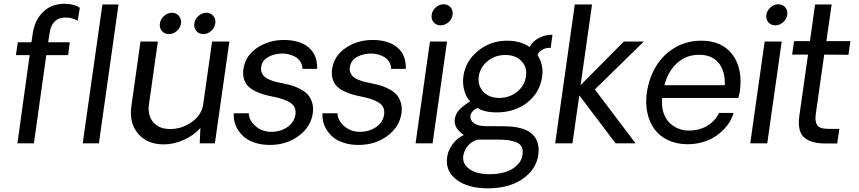

<svg xmlns="http://www.w3.org/2000/svg" viewBox="-20 -774 4640 1037"><path d="M74.2 0 140.1 -476.1H65.9L76.2 -545.9H149.9L157.2 -595.2Q166.5 -658.7 205.1 -701.7Q243.7 -744.6 303.2 -752Q333.5 -755.9 364.3 -750.2Q395 -744.6 411.1 -731.9L399.9 -662.1Q388.2 -668.9 371.1 -674.3Q354 -679.7 329.8 -679.2Q305.7 -678.7 288.1 -668Q267.6 -654.3 258.5 -633.5Q249.5 -612.8 246.1 -584L240.2 -545.9H356.9L348.1 -476.1H230L163.1 0ZM426.8 0 533.2 -750H620.1L514.2 0Z M892.6 -589.8Q868.7 -589.8 854.2 -606.7Q839.8 -623.5 843.8 -647.9Q846.7 -670.9 866.2 -688Q885.7 -705.1 908.7 -705.1Q931.6 -705.1 946.3 -688Q960.9 -670.9 957.5 -647.9Q954.6 -624 935.3 -606.9Q916 -589.8 892.6 -589.8ZM1078.6 -589.8Q1054.7 -589.8 1040.3 -606.7Q1025.9 -623.5 1029.8 -647.9Q1032.7 -670.9 1052.2 -688Q1071.8 -705.1 1094.7 -705.1Q1117.7 -705.1 1132.1 -688Q1146.5 -670.9 1142.6 -647.9Q1139.6 -624 1120.4 -606.9Q1101.1 -589.8 1078.6 -589.8ZM1218.8 -549.8 1140.6 0H1058.6L1062.5 -83Q1026.9 -42.5 972.4 -18.3Q918 5.9 864.7 5.9Q774.9 5.9 725.8 -52Q676.8 -109.9 689.5 -200.2L738.8 -549.8H832.5L784.7 -210.9Q776.4 -150.9 807.6 -114Q838.9 -77.1 898.9 -77.1Q962.4 -77.1 1015.9 -115Q1069.3 -152.8 1077.6 -210.9L1125.5 -549.8Z M1437.5 8.8Q1395 8.8 1360.4 -2Q1325.7 -12.7 1303.7 -30Q1281.7 -47.4 1267.1 -70.1Q1252.4 -92.8 1246.8 -115.7Q1241.2 -138.7 1242.7 -162.1H1323.7Q1324.7 -123.5 1360.4 -92.5Q1396 -61.5 1446.8 -62Q1498 -63 1533.9 -88.9Q1569.8 -114.7 1575.7 -155.8Q1581.1 -197.8 1548.1 -219.2Q1515.1 -240.7 1449.7 -252.9Q1421.4 -258.8 1399.9 -265.1Q1378.4 -271.5 1355.5 -283.2Q1332.5 -294.9 1318.6 -309.8Q1304.7 -324.7 1297.6 -347.9Q1290.5 -371.1 1294.4 -399.9Q1304.7 -472.2 1367.9 -515.1Q1431.2 -558.1 1513.7 -558.1Q1599.1 -558.1 1647 -517.8Q1694.8 -477.5 1692.9 -401.9H1613.8Q1612.8 -424.3 1602.1 -441.2Q1591.3 -458 1575 -466.8Q1558.6 -475.6 1543.2 -479.7Q1527.8 -483.9 1512.7 -484.9Q1466.8 -486.3 1431.2 -467.5Q1395.5 -448.7 1390.6 -411.1Q1388.2 -394 1394 -380.6Q1399.9 -367.2 1409.7 -358.6Q1419.4 -350.1 1437.5 -342.8Q1455.6 -335.4 1471.2 -331.8Q1486.8 -328.1 1510.7 -323.2Q1538.1 -317.9 1559.8 -311Q1581.5 -304.2 1605.2 -291.3Q1628.9 -278.3 1643.6 -261.7Q1658.2 -245.1 1666 -219.5Q1673.8 -193.8 1669.4 -162.1Q1658.7 -88.4 1593 -39.8Q1527.3 8.8 1437.5 8.8Z M1916.5 8.8Q1874 8.8 1839.4 -2Q1804.7 -12.7 1782.7 -30Q1760.7 -47.4 1746.1 -70.1Q1731.4 -92.8 1725.8 -115.7Q1720.2 -138.7 1721.7 -162.1H1802.7Q1803.7 -123.5 1839.4 -92.5Q1875 -61.5 1925.8 -62Q1977.1 -63 2012.9 -88.9Q2048.8 -114.7 2054.7 -155.8Q2060.1 -197.8 2027.1 -219.2Q1994.1 -240.7 1928.7 -252.9Q1900.4 -258.8 1878.9 -265.1Q1857.4 -271.5 1834.5 -283.2Q1811.5 -294.9 1797.6 -309.8Q1783.7 -324.7 1776.6 -347.9Q1769.5 -371.1 1773.4 -399.9Q1783.7 -472.2 1846.9 -515.1Q1910.2 -558.1 1992.7 -558.1Q2078.1 -558.1 2126 -517.8Q2173.8 -477.5 2171.9 -401.9H2092.8Q2091.8 -424.3 2081.1 -441.2Q2070.3 -458 2054 -466.8Q2037.6 -475.6 2022.2 -479.7Q2006.8 -483.9 1991.7 -484.9Q1945.8 -486.3 1910.2 -467.5Q1874.5 -448.7 1869.6 -411.1Q1867.2 -394 1873 -380.6Q1878.9 -367.2 1888.7 -358.6Q1898.4 -350.1 1916.5 -342.8Q1934.6 -335.4 1950.2 -331.8Q1965.8 -328.1 1989.7 -323.2Q2017.1 -317.9 2038.8 -311Q2060.5 -304.2 2084.2 -291.3Q2107.9 -278.3 2122.6 -261.7Q2137.2 -245.1 2145 -219.5Q2152.8 -193.8 2148.4 -162.1Q2137.7 -88.4 2072 -39.8Q2006.3 8.8 1916.5 8.8Z M2359.4 -637.2Q2336.4 -637.2 2322.3 -653.6Q2308.1 -669.9 2311.5 -693.8Q2314.5 -716.8 2333.7 -733.9Q2353 -751 2375.5 -751Q2399.4 -751 2413.8 -734.1Q2428.2 -717.3 2424.3 -693.8Q2420.9 -669.9 2401.9 -653.6Q2382.8 -637.2 2359.4 -637.2ZM2302.2 -549.8H2394.5L2316.4 0H2224.6Z M2618.2 243.2Q2512.7 244.1 2450.2 199.7Q2387.7 155.3 2394 83Q2397 44.9 2421.1 9.3Q2445.3 -26.4 2484.9 -44.9Q2429.7 -83 2436 -129.9Q2440.9 -160.6 2461.7 -182.4Q2482.4 -204.1 2519 -226.1Q2496.6 -251 2487.1 -287.4Q2477.5 -323.7 2482.9 -363.8Q2494.6 -443.8 2561.5 -499Q2628.4 -554.2 2720.2 -554.2Q2790.5 -554.2 2840.8 -520Q2856 -551.3 2892.6 -569.8Q2929.2 -588.4 2963.9 -585.9L2954.1 -515.1Q2933.1 -517.6 2912.6 -507.3Q2892.1 -497.1 2882.8 -477.1Q2917.5 -423.8 2908.2 -360.8Q2896 -274.4 2829.1 -221.2Q2762.2 -168 2666 -167Q2632.8 -166.5 2604 -172.9Q2575.2 -179.2 2560.1 -190.9Q2540.5 -183.6 2529.3 -168.7Q2518.1 -153.8 2521 -138.2Q2523.4 -119.6 2543.5 -106.4Q2563.5 -93.3 2604 -92.8L2711.9 -91.8Q2887.7 -88.4 2889.2 36.1Q2889.2 123.5 2815.9 182.6Q2742.7 241.7 2618.2 243.2ZM2820.8 -361.8Q2828.1 -411.1 2796.4 -444.1Q2764.6 -477.1 2709 -477.1Q2654.3 -477.1 2613.8 -444.1Q2573.2 -411.1 2565.9 -360.8Q2559.1 -312 2590.6 -278.6Q2622.1 -245.1 2675.8 -245.1Q2731.9 -245.1 2772.9 -278.3Q2814 -311.5 2820.8 -361.8ZM2803.2 43.9Q2802.7 9.3 2769.3 -5.4Q2735.8 -20 2669.9 -20H2560.1Q2528.3 -11.7 2507.3 13.2Q2486.3 38.1 2481.9 68.8Q2478 98.6 2496.6 121.6Q2515.1 144.5 2547.9 155.8Q2580.6 167 2621.1 167Q2707.5 167 2756.1 132.3Q2804.7 97.7 2803.2 43.9Z M2978.5 0 3084.5 -750H3177.7L3115.7 -314L3349.6 -549.8H3457.5L3192.9 -291L3412.6 0H3304.7L3108.9 -258.8L3071.8 0Z M3975.6 -277.8Q3970.2 -251.5 3968.3 -245.1H3556.6Q3552.2 -203.1 3562.5 -168.9Q3572.8 -134.8 3593.5 -113.5Q3614.3 -92.3 3640.6 -80.8Q3667 -69.3 3696.3 -68.8Q3756.3 -68.4 3799.3 -94.2Q3842.3 -120.1 3863.3 -164.1H3942.4Q3936 -142.1 3923.6 -120.1Q3911.1 -98.1 3889.2 -75.2Q3867.2 -52.2 3839.8 -34.7Q3812.5 -17.1 3773.4 -5.9Q3734.4 5.4 3690.4 4.9Q3632.8 4.4 3587.4 -17.3Q3542 -39.1 3514.6 -76.7Q3487.3 -114.3 3476.3 -165.3Q3465.3 -216.3 3473.6 -273.9Q3485.4 -353.5 3523.7 -416.5Q3562 -479.5 3625.5 -516.8Q3689 -554.2 3767.6 -554.2Q3880.9 -554.2 3937 -477.8Q3993.2 -401.4 3975.6 -277.8ZM3756.3 -478Q3685.5 -478 3637 -433.3Q3588.4 -388.7 3568.4 -314H3894.5Q3897.5 -389.2 3861.8 -433.6Q3826.2 -478 3756.3 -478Z M4167 -637.2Q4144 -637.2 4129.9 -653.6Q4115.7 -669.9 4119.1 -693.8Q4122.1 -716.8 4141.4 -733.9Q4160.6 -751 4183.1 -751Q4207 -751 4221.4 -734.1Q4235.8 -717.3 4231.9 -693.8Q4228.5 -669.9 4209.5 -653.6Q4190.4 -637.2 4167 -637.2ZM4109.9 -549.8H4202.1L4124 0H4032.2Z M4441.4 1Q4403.8 1 4376.7 -5.4Q4349.6 -11.7 4328.1 -27.6Q4306.6 -43.5 4298.8 -74Q4291 -104.5 4297.4 -148.9L4344.2 -479H4258.3L4268.6 -551.8H4354.5L4382.3 -750H4471.7L4443.4 -551.8H4573.2L4562.5 -478L4431.6 -479L4386.2 -159.2Q4380.4 -118.7 4393.3 -98.4Q4406.2 -78.1 4452.6 -78.1H4513.7L4501.5 1Z"/></svg>

Font: Oakes Grotesk
Style: Italic
Weight: 400
Italic angle: -8°
Designer: Samuel Oakes
Foundry: Samuel Oakes
Version: Version 1.000;PS 001.000;hotconv 1.0.88;makeotf.lib2.5.64775